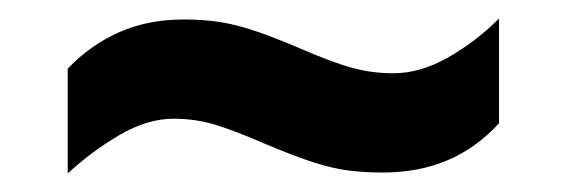

<svg xmlns="http://www.w3.org/2000/svg" viewBox="-20 -427 610 207"><path d="M53 -353Q78 -379 109 -392.5Q140 -406 178 -406Q198 -406 215.5 -403.5Q233 -401 254 -394Q275 -387 303 -375Q340 -359 361 -353.5Q382 -348 404 -348Q433 -348 463 -365Q493 -382 518 -407V-294Q493 -267 462 -254Q431 -241 393 -241Q374 -241 357 -243Q340 -245 319.5 -251.5Q299 -258 268 -271Q231 -287 210.5 -293Q190 -299 167 -299Q139 -299 109 -281.5Q79 -264 53 -240Z"/></svg>

Font: Noto Sans Gujarati
Style: Regular
Weight: 400
Designer: Jelle Bosma - Monotype Design Team, Universal Thirst
Foundry: Monotype Imaging Inc.
Version: Version 2.102